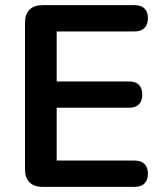

<svg xmlns="http://www.w3.org/2000/svg" viewBox="-20 -725 637 745"><path d="M145 0Q112 0 94.5 -17.5Q77 -35 77 -68V-637Q77 -670 94.5 -687.5Q112 -705 145 -705H502Q527 -705 540.5 -692Q554 -679 554 -655Q554 -630 540.5 -616.5Q527 -603 502 -603H200V-409H480Q506 -409 519 -396Q532 -383 532 -358Q532 -333 519 -320Q506 -307 480 -307H200V-102H502Q527 -102 540.5 -89Q554 -76 554 -51Q554 -26 540.5 -13Q527 0 502 0Z"/></svg>

Font: Nunito
Style: Bold
Weight: 700
Designer: Vernon Adams
Foundry: Vernon Adams
Version: Version 3.602